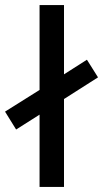

<svg xmlns="http://www.w3.org/2000/svg" viewBox="-45 -742 409 762"><path d="M-25 -299 112 -385V-722H209V-447L300 -505L344 -435L209 -349V0H112V-287L19 -228Z"/></svg>

Font: NT Somic Medium
Style: Regular
Weight: 500
Designer: Ravid Balaliev — lead type designer, mastering
Michael Voronin — secret advisor, marketing
Ivan Kovalenko — best boy
Foundry: NT Type
Version: Version 0.7